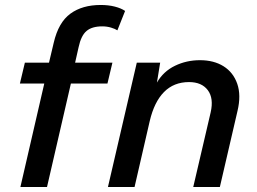

<svg xmlns="http://www.w3.org/2000/svg" viewBox="-20 -752 1035 772"><path d="M62 0 158 -416H60L80 -500H177L196 -580Q215 -662 263 -697Q311 -732 385 -732Q416 -732 441.5 -725.5Q467 -719 483 -708L452 -630Q443 -636 426.5 -641Q410 -646 391 -646Q350 -646 328 -627.5Q306 -609 296 -562L282 -500H432L412 -416H265L169 0Z M414 0 530 -500H624L611 -420Q637 -465 683.5 -487.5Q730 -510 784 -510Q840 -510 879 -485.5Q918 -461 934 -415Q950 -369 935 -306L864 0H757L827 -300Q840 -357 815.5 -389.5Q791 -422 740 -422Q679 -422 639.5 -382Q600 -342 582 -265L521 0Z"/></svg>

Font: Work Sans Medium
Style: Italic
Weight: 500
Italic angle: -13°
Designer: Wei Huang
Foundry: Wei Huang
Version: Version 2.012; ttfautohint (v1.8.3)